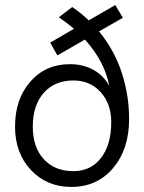

<svg xmlns="http://www.w3.org/2000/svg" viewBox="-20 -736 575 766"><path d="M209 -515.1 180.2 -565.9 274.9 -621.1Q252.4 -641.1 214.8 -667L268.1 -708Q302.2 -685.1 334 -654.8L439.9 -715.8L470.2 -665L375 -610.8Q436 -536.6 465.6 -446.3Q495.1 -356 495.1 -261.2Q495.1 -141.1 431.4 -65.7Q367.7 9.8 264.2 9.8Q167 9.8 103.5 -57.6Q40 -125 40 -231Q40 -340.8 101.1 -410.4Q162.1 -480 258.8 -480Q311.5 -480 352.3 -457.5Q393.1 -435.1 416 -393.1Q397.5 -491.2 318.8 -578.1ZM423.8 -249Q423.8 -321.8 381.6 -368.4Q339.4 -415 272.9 -415Q198.2 -415 154.5 -365.5Q110.8 -315.9 110.8 -231Q110.8 -148.9 154.5 -101.1Q198.2 -53.2 272.9 -53.2Q342.3 -53.2 383.1 -106Q423.8 -158.7 423.8 -249Z"/></svg>

Font: LT Superior
Style: Regular
Weight: 400
Designer: Daniel Lyons
Foundry: LyonsType
Version: Version 1.000